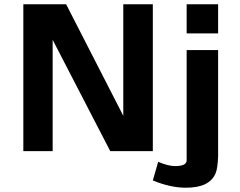

<svg xmlns="http://www.w3.org/2000/svg" viewBox="-20 -706 1120 897"><path d="M694 137 719 50Q766 70 798 70Q852 70 852 43V-472H999V23Q997 82 987 104Q959 171 849 171Q776 171 694 137ZM852 -550V-686H999V-550ZM89 0V-686H289L556 -165V-686H694V0H495L226 -520V0Z"/></svg>

Font: Coval
Style: Black
Weight: 1000
Foundry: Context Ltd
Version: Version 001.000